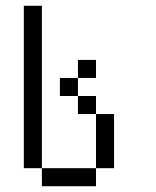

<svg xmlns="http://www.w3.org/2000/svg" viewBox="-20 -645 540 665"><path d="M312.5 -375V-437.5H250V-375H187.5V-312.5H250V-250H312.5V-62.5H125V0H312.5V-62.5H375V-250H312.5V-312.5H250V-375ZM125 -62.5V-625H62.5V-62.5Z"/></svg>

Font: CalcUnifontExMono
Style: Regular
Weight: 500
Version: Version 15.0.06